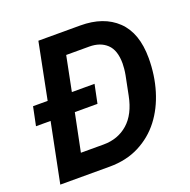

<svg xmlns="http://www.w3.org/2000/svg" viewBox="-125 -819 927 939"><g transform="rotate(-20 339.0 -349.0)"><path d="M94 -309H18L38 -406H114L172 -698H390Q511 -698 580.5 -631.5Q650 -565 650 -434Q650 -345 626 -266Q602 -187 556.5 -128Q511 -69 443.5 -34.5Q376 0 289 0H32ZM298 -112Q373 -112 425 -157.5Q477 -203 495 -294L515 -394Q518 -410 519.5 -426Q521 -442 521 -453Q521 -522 487 -554Q453 -586 396 -586H276L240 -406H358L338 -309H220L180 -112Z"/></g></svg>

Font: IBM Plex Sans SmBld
Style: Italic
Weight: 600
Italic angle: -11°
Designer: Mike Abbink, Paul van der Laan, Pieter van Rosmalen
Foundry: Bold Monday
Version: Version 3.005